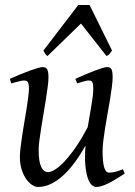

<svg xmlns="http://www.w3.org/2000/svg" viewBox="-20 -724 539 764"><path d="M476.1 -33.2Q436.5 -6.8 408.9 6.6Q381.3 20 362.8 20Q353.5 20 344.5 11.5Q335.4 2.9 328.9 -16.6Q322.3 -36.1 319.6 -67.6Q316.9 -99.1 320.3 -145Q300.3 -108.9 278.1 -78.6Q255.9 -48.3 231.9 -26.4Q208 -4.4 182.6 7.8Q157.2 20 130.9 20Q121.1 20 108.6 12.5Q96.2 4.9 85.2 -10.3Q74.2 -25.4 66.7 -47.9Q59.1 -70.3 59.1 -100.1Q59.1 -114.7 61.8 -137.2Q64.5 -159.7 68.4 -185.5Q72.3 -211.4 77.1 -239.3Q82 -267.1 85.9 -292.5Q89.8 -317.9 92.5 -338.4Q95.2 -358.9 95.2 -371.1Q95.2 -382.3 93.8 -388.9Q92.3 -395.5 89.6 -398.7Q86.9 -401.9 83.3 -402.8Q79.6 -403.8 75.2 -403.8Q70.8 -403.8 62.5 -402.1Q54.2 -400.4 45.9 -397.9Q36.1 -395.5 24.9 -392.1L19 -410.2Q39.6 -419.4 60.3 -428Q81.1 -436.5 98.6 -442.9Q116.2 -449.2 129.6 -453.1Q143.1 -457 148.9 -457Q163.1 -457 168 -447.8Q172.9 -438.5 172.9 -416Q172.9 -401.9 169.9 -378.9Q167 -356 162.6 -328.6Q158.2 -301.3 153.3 -272Q148.4 -242.7 144 -215.3Q139.6 -188 136.7 -165Q133.8 -142.1 133.8 -127.9Q133.8 -81.1 143.8 -60.1Q153.8 -39.1 171.9 -39.1Q181.6 -39.1 197.8 -48.6Q213.9 -58.1 234.4 -79.3Q254.9 -100.6 279.1 -134.8Q303.2 -168.9 329.1 -218.3Q332.5 -239.3 336.2 -260.5Q339.8 -281.7 343.3 -301.5Q346.7 -321.3 348.9 -339.1Q351.1 -356.9 351.1 -371.1Q351.1 -382.3 349.9 -388.9Q348.6 -395.5 346.2 -398.7Q343.8 -401.9 340.6 -402.8Q337.4 -403.8 333 -403.8Q328.6 -403.8 321 -402.1Q313.5 -400.4 305.7 -397.9Q296.9 -395.5 287.1 -392.1L279.8 -410.2Q300.3 -419.4 320.3 -428Q340.3 -436.5 357.2 -442.9Q374 -449.2 386.7 -453.1Q399.4 -457 405.8 -457Q419.4 -457 423.8 -447.8Q428.2 -438.5 428.2 -416Q428.2 -401.9 425.3 -379.2Q422.4 -356.4 418 -329.3Q413.6 -302.2 408.2 -272.7Q402.8 -243.2 398.4 -215.6Q394 -188 391.1 -164.1Q388.2 -140.1 388.2 -124Q388.2 -79.6 394.5 -58.3Q400.9 -37.1 413.1 -37.1Q425.8 -37.1 438.7 -40.3Q451.7 -43.5 469.2 -50.8ZM425.8 -522.9Q418.9 -513.2 415.3 -508.8Q411.6 -504.4 403.8 -501L302.2 -630.4L168.9 -501Q164.6 -503.9 161.1 -508.5Q157.7 -513.2 152.8 -522.9L291.5 -704.1H336.4Z"/></svg>

Font: Gentium Plus Phon
Style: Italic
Weight: 400
Italic angle: -8°
Designer: J. Victor Gaultney, Annie Olsen, Iska Routamaa, Becca Hirsbrunner
Foundry: SIL International
Version: Version 5.000